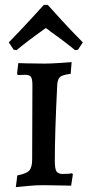

<svg xmlns="http://www.w3.org/2000/svg" viewBox="-20 -760 360 788"><path d="M51 -40Q88 -47 100 -60Q112 -73 112 -106L113 -411Q113 -436 107 -444.5Q101 -453 83 -453L53 -452L50 -458L55 -501Q73 -501 88 -500L164 -499Q187 -499 224.5 -501.5Q262 -504 274 -505L270 -457Q238 -453 227.5 -445Q217 -437 215 -414Q205 -218 205 -100Q205 -68 211.5 -57Q218 -46 238 -46Q252 -46 262.5 -47Q273 -48 276 -49L279 -44L272 2Q259 2 223.5 1Q188 0 154 0Q126 0 91 3.5Q56 7 45 8ZM36 -556 16 -586Q58 -629 102.5 -677Q147 -725 160 -740H176Q189 -725 233.5 -676.5Q278 -628 320 -586L300 -556L288 -554Q245 -590 188 -630Q179 -638 168 -645Q88 -588 48 -554Z"/></svg>

Font: Alegreya SC Medium
Style: Regular
Weight: 500
Designer: Juan Pablo del Peral
Foundry: Huerta Tipografica
Version: Version 2.007; ttfautohint (v1.6)